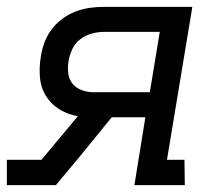

<svg xmlns="http://www.w3.org/2000/svg" viewBox="-26 -540 646 560"><path d="M-6 0V-74H95L201 -201Q172 -206 147.5 -221Q123 -236 108 -260Q93 -284 90.5 -314Q88 -344 93 -374Q96 -395 103.5 -415.5Q111 -436 124 -453.5Q137 -471 155 -484.5Q173 -498 193.5 -506Q214 -514 235 -517Q256 -520 277 -520H535L461 -74H512L513 0H366L398 -198H300L207 -84L137 0ZM247 -271H411L440 -447H277Q260 -447 241.5 -442Q223 -437 208 -425.5Q193 -414 185 -397Q177 -380 174 -362Q171 -344 173 -326.5Q175 -309 185.5 -296Q196 -283 212.5 -277Q229 -271 247 -271Z"/></svg>

Font: Iosevka Plex Etoile
Style: Italic
Weight: 400
Italic angle: -9°
Designer: Belleve Invis
Foundry: Belleve Invis
Version: Version 25.1.1; ttfautohint (v1.8.4)